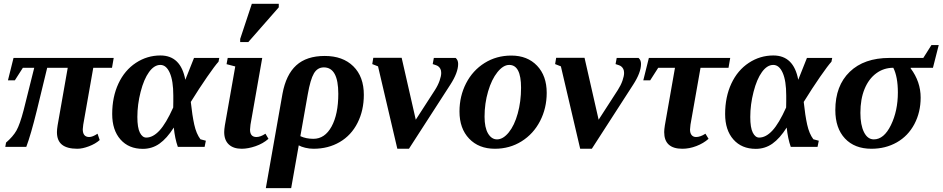

<svg xmlns="http://www.w3.org/2000/svg" viewBox="-20 -758 4865 991"><path d="M379.4 9.8Q326.2 9.8 300 -11.2Q273.9 -32.2 273.9 -76.2Q273.9 -89.4 277.3 -110.8L329.6 -408.2H223.6L169.9 -187Q139.2 -62.5 115.7 0H7.3L11.2 -22Q47.4 -53.2 64.9 -84.2Q82.5 -115.2 102.1 -189.9L156.7 -408.2H98.1L56.6 -343.3H21L49.8 -459H566.9L558.1 -408.2H461.4L409.7 -114.7L407.2 -90.8Q407.2 -50.8 440.4 -50.8Q458 -50.8 483.4 -67.9L494.6 -35.2Q472.7 -15.6 439 -2.9Q405.3 9.8 379.4 9.8Z M1042.5 -31.7 1036.1 0H897.9Q882.8 -42.5 877 -99.6Q841.3 -43.5 803.2 -16.6Q765.1 10.3 717.3 10.3Q644.5 10.3 601.8 -38.1Q559.1 -86.4 559.1 -169.4Q559.1 -257.8 591.3 -326.7Q623.5 -395.5 681.4 -433.6Q739.3 -471.7 808.1 -471.7Q913.1 -471.7 936.5 -346.2L981.4 -459H1111.8L1107.9 -439.5Q1089.8 -419.9 1049.1 -361.1Q1008.3 -302.2 964.8 -231.9Q972.2 -162.1 982.7 -114.7Q993.2 -67.4 1014.6 -39.1ZM874.5 -264.6Q874.5 -340.8 856.4 -381.8Q838.4 -422.9 807.6 -422.9Q775.9 -422.9 749.3 -386.2Q722.7 -349.6 705.8 -283.9Q689 -218.3 689 -154.3Q689 -99.1 701.9 -73.5Q714.8 -47.9 734.9 -47.9Q769.5 -47.9 803.2 -84.2Q836.9 -120.6 874 -203.1L874.5 -235.4Z M1227.5 9.8Q1184.6 9.8 1160.9 -12.5Q1137.2 -34.7 1137.2 -76.2Q1137.2 -89.4 1140.6 -110.8L1194.3 -415L1149.4 -426.8L1155.3 -459H1333.5L1272.9 -114.7L1270.5 -88.9Q1270.5 -50.8 1303.7 -50.8Q1324.2 -50.8 1350.1 -67.9L1365.7 -41.5Q1337.4 -16.6 1298.8 -3.4Q1260.3 9.8 1227.5 9.8ZM1219.7 -541V-557.1L1279.8 -738.3H1418.9V-720.2L1261.7 -541Z M1598.1 9.8Q1576.7 9.8 1555.4 4.6Q1534.2 -0.5 1522 -7.8L1482.9 212.9H1352.1L1438 -273.9Q1456.1 -372.6 1509.3 -420.9Q1562.5 -469.2 1656.2 -469.2Q1749.5 -469.2 1803.7 -415.8Q1857.9 -362.3 1857.9 -268.6Q1857.9 -188 1825.4 -123.8Q1793 -59.6 1733.6 -24.9Q1674.3 9.8 1598.1 9.8ZM1597.7 -41.5Q1656.7 -41.5 1691.4 -105Q1726.1 -168.5 1726.1 -273.9Q1726.1 -410.2 1651.4 -410.2Q1618.7 -410.2 1600.3 -379.2Q1582 -348.1 1568.4 -270.5L1530.3 -55.2Q1559.6 -41.5 1597.7 -41.5Z M2053.2 -459.5 2126 -140.1 2225.1 -293.5Q2240.7 -317.9 2249 -341.8Q2257.3 -365.7 2257.3 -381.3Q2257.3 -394 2253.2 -402.1Q2249 -410.2 2242.2 -415.5Q2235.4 -420.9 2213.4 -427.2L2219.2 -459H2332Q2344.7 -447.8 2344.7 -428.2Q2344.7 -383.3 2304.2 -320.8L2090.8 9.8H2030.8L1931.2 -415.5L1901.4 -427.2L1906.7 -459.5Z M2669.4 -305.2Q2669.4 -422.9 2608.4 -422.9Q2577.6 -422.9 2547.6 -385.7Q2517.6 -348.6 2499.3 -286.1Q2481 -223.6 2481 -155.8Q2481 -99.6 2499 -69.1Q2517.1 -38.6 2545.4 -38.6Q2576.7 -38.6 2606 -74.7Q2635.3 -110.8 2652.3 -172.4Q2669.4 -233.9 2669.4 -305.2ZM2534.2 9.8Q2451.2 9.8 2401.4 -42.5Q2351.6 -94.7 2351.6 -182.6Q2351.6 -261.7 2385.7 -328.1Q2419.9 -394.5 2481.2 -432.9Q2542.5 -471.2 2619.1 -471.2Q2702.1 -471.2 2752 -418.9Q2801.8 -366.7 2801.8 -278.8Q2801.8 -199.7 2767.6 -133.3Q2733.4 -66.9 2672.1 -28.6Q2610.8 9.8 2534.2 9.8Z M2997.1 -459.5 3069.8 -140.1 3168.9 -293.5Q3184.6 -317.9 3192.9 -341.8Q3201.2 -365.7 3201.2 -381.3Q3201.2 -394 3197 -402.1Q3192.9 -410.2 3186 -415.5Q3179.2 -420.9 3157.2 -427.2L3163.1 -459H3275.9Q3288.6 -447.8 3288.6 -428.2Q3288.6 -383.3 3248 -320.8L3034.7 9.8H2974.6L2875 -415.5L2845.2 -427.2L2850.6 -459.5Z M3502 9.8Q3408.2 9.8 3408.2 -76.2Q3408.2 -89.4 3411.6 -110.8L3463.9 -408.2H3377.4L3335.9 -343.3H3300.3L3329.1 -459H3749L3740.2 -408.2H3595.7L3543.9 -114.7L3541.5 -89.4Q3541.5 -70.8 3549.8 -60.8Q3558.1 -50.8 3572.8 -50.8Q3594.7 -50.8 3621.1 -67.9L3637.2 -41.5Q3610.8 -18.1 3574.5 -4.2Q3538.1 9.8 3502 9.8Z M4206.1 -31.7 4199.7 0H4061.5Q4046.4 -42.5 4040.5 -99.6Q4004.9 -43.5 3966.8 -16.6Q3928.7 10.3 3880.9 10.3Q3808.1 10.3 3765.4 -38.1Q3722.7 -86.4 3722.7 -169.4Q3722.7 -257.8 3754.9 -326.7Q3787.1 -395.5 3845 -433.6Q3902.8 -471.7 3971.7 -471.7Q4076.7 -471.7 4100.1 -346.2L4145 -459H4275.4L4271.5 -439.5Q4253.4 -419.9 4212.6 -361.1Q4171.9 -302.2 4128.4 -231.9Q4135.7 -162.1 4146.2 -114.7Q4156.7 -67.4 4178.2 -39.1ZM4038.1 -264.6Q4038.1 -340.8 4020 -381.8Q4002 -422.9 3971.2 -422.9Q3939.5 -422.9 3912.8 -386.2Q3886.2 -349.6 3869.4 -283.9Q3852.5 -218.3 3852.5 -154.3Q3852.5 -99.1 3865.5 -73.5Q3878.4 -47.9 3898.4 -47.9Q3933.1 -47.9 3966.8 -84.2Q4000.5 -120.6 4037.6 -203.1L4038.1 -235.4Z M4490.2 -38.6Q4542.5 -38.6 4578.4 -112.1Q4614.3 -185.5 4614.3 -280.8Q4614.3 -361.3 4590.8 -408.2Q4541.5 -408.2 4502.7 -379.6Q4463.9 -351.1 4442.4 -298.8Q4420.9 -246.6 4420.9 -175.3Q4420.9 -112.8 4439.5 -75.7Q4458 -38.6 4490.2 -38.6ZM4680.7 -408.2 4680.2 -405.3Q4731.9 -336.4 4731.9 -254.4Q4731.9 -178.7 4699.5 -117.4Q4667 -56.2 4608.9 -23.2Q4550.8 9.8 4478 9.8Q4391.1 9.8 4341.3 -43.2Q4291.5 -96.2 4291.5 -189.9Q4291.5 -315.4 4365.7 -387.2Q4439.9 -459 4571.3 -459H4745.6L4787.6 -525.4H4825.2L4795.4 -408.2Z"/></svg>

Font: Tinos
Style: Bold Italic
Weight: 700
Italic angle: -16.333°
Designer: Steve Matteson
Foundry: Monotype Imaging Inc.
Version: Version 1.23